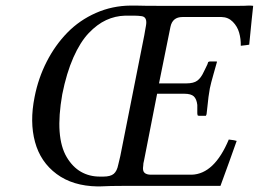

<svg xmlns="http://www.w3.org/2000/svg" viewBox="-20 -666 927 688"><path d="M337.9 -33.2H350.1Q376 -33.2 387.7 -43.2Q399.4 -53.2 403.8 -76.2Q404.8 -81.1 407.5 -91.6Q410.2 -102.1 411.1 -106.9L497.1 -540Q498 -545.9 500 -556.9Q502 -567.9 502.9 -573.2Q508.8 -604 488.8 -607.9Q475.1 -609.9 461.9 -609.9H444.8H428.2Q392.6 -608.9 360.4 -594Q328.1 -579.1 297.9 -547.4Q267.6 -515.6 242.9 -460Q218.3 -404.3 203.1 -328.1Q189.5 -250.5 193.6 -194.6Q197.8 -138.7 219 -103Q240.2 -67.4 270.3 -50.3Q300.3 -33.2 337.9 -33.2ZM549.8 -367.2H647.9Q673.8 -367.2 687 -377Q700.2 -386.7 710 -408.2Q711.9 -412.6 716.6 -421.6Q721.2 -430.7 723.1 -435.1L726.1 -443.8Q730 -445.8 732.9 -445.8H754.9Q758.8 -445.8 756.8 -441.9Q754.4 -432.6 745.1 -400.4Q735.8 -368.2 731.9 -349.1Q729 -334 727.1 -318.6Q725.1 -303.2 723.4 -285.2Q721.7 -267.1 720.2 -256.8Q719.7 -255.9 719 -253.9Q718.3 -252 717.8 -251H693.8Q689.9 -251 688 -252.9Q688 -253.9 687.5 -256.3Q687 -258.8 687 -259.8V-290Q684.6 -311 674.6 -320.6Q664.6 -330.1 640.1 -330.1H543L496.1 -90.8Q493.2 -80.6 493.2 -71.8Q490.2 -54.2 497.6 -47.1Q504.9 -40 521 -40H647.9H667Q748 -42.5 799.8 -166Q821.8 -163.6 828.1 -161.1Q820.3 -139.6 800.8 -84.5Q781.2 -29.3 770 0H655.8H431.2Q373 0 336.9 2H329.1Q240.7 0.5 182.9 -42.5Q125 -85.4 105.5 -157.2Q85.9 -229 104 -318.8Q117.2 -386.2 147.5 -445.3Q177.7 -504.4 221.4 -549.1Q265.1 -593.8 323.7 -619.6Q382.3 -645.5 448.2 -646H466.8Q493.7 -645 562 -645H831.1Q857.9 -645 871.1 -646Q883.3 -646 887.2 -645Q887.2 -642.1 881.8 -594.2Q874.5 -519.5 873 -505.9Q865.7 -504.4 842.8 -502Q843.3 -526.9 836.9 -549.1Q830.6 -571.3 814.2 -587.9Q797.9 -604.5 773.9 -605H754.9H633.8Q598.1 -605 590.8 -569.8Z"/></svg>

Font: Common Serif News
Style: Italic
Weight: 450
Italic angle: -12°
Designer: Philipp H. Poll, Khaled Hosny
Foundry: Stefan Peev, Context Ltd.
Version: Version 1.026